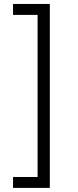

<svg xmlns="http://www.w3.org/2000/svg" viewBox="-20 -781 387 949"><path d="M226.2 -761.4V147.7H44.4V93.8H165.8V-707.4H44.4V-761.4Z"/></svg>

Font: Inter Zeller Light
Style: Regular
Weight: 300
Designer: Rasmus Andersson; Joe Bland
Foundry: zeller
Version: Version 3.015;git-dec3a8cb1